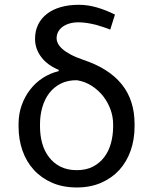

<svg xmlns="http://www.w3.org/2000/svg" viewBox="-20 -784 640 813"><path d="M128.4 -619.6Q128.4 -596.7 135.7 -576.9Q143.1 -557.1 156.2 -540.5Q169.4 -523.4 188 -510.3Q206.5 -497.1 229.5 -487.8L227.5 -482.4Q192.4 -474.1 161.4 -454.1Q130.4 -434.1 107.9 -404.8Q85 -375.5 71.8 -338.4Q58.6 -301.3 58.6 -258.8V-248.5Q58.6 -193.4 75.2 -146.2Q91.8 -99.1 123.5 -64.5Q155.3 -29.8 200.9 -10Q246.6 9.8 305.2 9.8Q362.8 9.8 408.2 -10Q453.6 -29.8 485.4 -64.5Q516.6 -99.1 533.2 -146.2Q549.8 -193.4 549.8 -248.5V-258.8Q549.8 -359.9 495.4 -427.2Q440.9 -494.6 333.5 -530.3Q300.8 -541.5 279.1 -553.2Q257.3 -564.9 244.1 -576.7Q231 -588.4 225.3 -599.9Q219.7 -611.3 219.7 -622.1Q219.7 -637.2 226.6 -649.7Q233.4 -662.1 245.6 -670.9Q257.8 -679.7 274.7 -684.6Q291.5 -689.5 312 -689.5Q331.5 -689.5 350.6 -686.3Q369.6 -683.1 387.2 -678.7Q404.8 -673.8 420.2 -668.5Q435.5 -663.1 446.8 -658.7L466.8 -722.2Q430.2 -740.7 391.4 -752.2Q352.5 -763.7 313.5 -763.7Q271.5 -763.7 237.3 -753.9Q203.1 -744.1 179.2 -725.6Q154.8 -707 141.6 -680.2Q128.4 -653.3 128.4 -619.6ZM149.4 -248.5V-258.8Q149.4 -295.9 159.2 -329.8Q168.9 -363.8 188.5 -389.6Q208 -415 237.3 -429.9Q266.6 -444.8 306.2 -444.3Q340.8 -438.5 368.9 -420.2Q397 -401.9 417 -376.5Q437 -350.6 448 -320.1Q459 -289.6 459 -258.8V-248.5Q459 -210.9 449.7 -177.2Q440.4 -143.6 421.4 -118.7Q402.3 -93.3 373.5 -78.4Q344.7 -63.5 305.2 -63.5Q265.1 -63.5 235.8 -78.4Q206.5 -93.3 187.5 -118.7Q168 -143.6 158.7 -177.2Q149.4 -210.9 149.4 -248.5Z"/></svg>

Font: RobotoMono Nerd Font
Style: Regular
Weight: 400
Monospace: yes
Designer: Google
Version: Version 3.000;Nerd Fonts 3.2.1